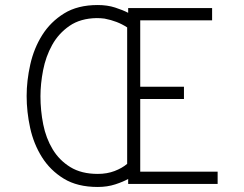

<svg xmlns="http://www.w3.org/2000/svg" viewBox="-20 -732 970 764"><path d="M490 0V-20Q471 -9 439 1.5Q407 12 369 12Q288 12 234 -21Q180 -54 147 -106.5Q114 -159 100 -223Q86 -287 86 -350Q86 -411 100.5 -475.5Q115 -540 148 -592.5Q181 -645 235 -678.5Q289 -712 369 -712Q407 -712 438 -702Q469 -692 490 -681V-700H824V-651H538V-387H712V-338H538V-49H846V0ZM369 -40Q406 -40 436 -51.5Q466 -63 486 -80V-623Q466 -636 444 -644.5Q422 -653 396 -658Q388 -659 380.5 -659.5Q373 -660 365 -660Q300 -659 256.5 -629Q213 -599 187.5 -553Q162 -507 151.5 -452.5Q141 -398 141 -349Q141 -292 152 -237Q163 -182 189.5 -138Q216 -94 260 -67Q304 -40 369 -40Z"/></svg>

Font: Transpass ExtraLight
Style: Regular
Weight: 200
Designer: Delve Withrington
Foundry: Delve Fonts
Version: Version 1.001;December 18, 2019;FontCreator 12.0.0.2547 64-b